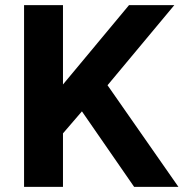

<svg xmlns="http://www.w3.org/2000/svg" viewBox="-20 -730 729 750"><path d="M74 0V-710H226V-400L484 -710H661L400 -397L677 0H504L300 -295L226 -209V0Z"/></svg>

Font: Txt Sans
Style: Bold
Weight: 700
Designer: Open Source
Foundry: XRLN
Version: Version 1.0